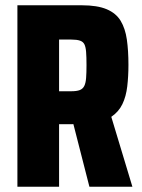

<svg xmlns="http://www.w3.org/2000/svg" viewBox="-20 -708 539 728"><path d="M46 0V-688H290Q349 -688 384.5 -673Q420 -658 437.5 -629Q455 -600 461 -558Q467 -516 467 -462Q467 -419 462.5 -380.5Q458 -342 444 -313Q430 -284 402 -265L482 0H319L254 -254L277 -240Q272 -238 265.5 -237.5Q259 -237 247 -237H204V0ZM204 -362H250Q271 -362 282.5 -366.5Q294 -371 299.5 -382Q305 -393 306.5 -412.5Q308 -432 308 -461Q308 -492 306.5 -511Q305 -530 300 -540Q295 -550 283 -554Q271 -558 250 -558H204Z"/></svg>

Font: Saira Condensed ExtraBold
Style: Regular
Weight: 800
Width: 3
Designer: Hector Gatti with collaboration of the Omnibus-Type team
Foundry: Omnibus-Type
Version: Version 1.101